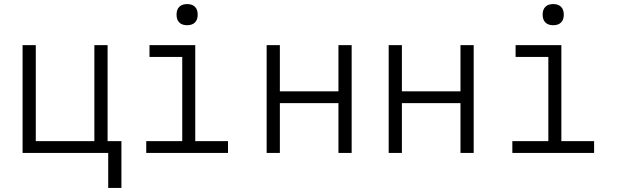

<svg xmlns="http://www.w3.org/2000/svg" viewBox="-20 -752 3040 944"><path d="M512 172V0H91V-530H156V-58H444V-530H509V-58H577V172Z M699 0V-58H876V-472H715V-530H940V-58H1101V0ZM900 -628Q889 -628 879 -631Q869 -634 861.5 -641.5Q854 -649 851 -659Q848 -669 848 -680Q848 -691 851 -701Q854 -711 861.5 -718.5Q869 -726 879 -729Q889 -732 900 -732Q911 -732 921 -729Q931 -726 938.5 -718.5Q946 -711 949 -701Q952 -691 952 -680Q952 -669 949 -659Q946 -649 938.5 -641.5Q931 -634 921 -631Q911 -628 900 -628Z M1291 0V-530H1356V-303H1644V-530H1709V0H1644V-245H1356V0Z M1891 0V-530H1956V-303H2244V-530H2309V0H2244V-245H1956V0Z M2499 0V-58H2676V-472H2515V-530H2740V-58H2901V0ZM2700 -628Q2689 -628 2679 -631Q2669 -634 2661.5 -641.5Q2654 -649 2651 -659Q2648 -669 2648 -680Q2648 -691 2651 -701Q2654 -711 2661.5 -718.5Q2669 -726 2679 -729Q2689 -732 2700 -732Q2711 -732 2721 -729Q2731 -726 2738.5 -718.5Q2746 -711 2749 -701Q2752 -691 2752 -680Q2752 -669 2749 -659Q2746 -649 2738.5 -641.5Q2731 -634 2721 -631Q2711 -628 2700 -628Z"/></svg>

Font: Iosevka Curly Light Extended
Style: Regular
Weight: 300
Width: 7
Monospace: yes
Designer: Belleve Invis
Foundry: Belleve Invis
Version: Version 11.1.0; ttfautohint (v1.8.3)